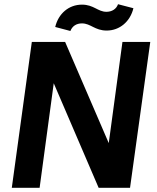

<svg xmlns="http://www.w3.org/2000/svg" viewBox="-20 -891 747 911"><path d="M36 0H168L235 -496L448 0H597L693 -692H561L496 -212L289 -692H131ZM242 -763 314 -744C323 -767 342 -780 369 -780C410 -780 430 -746 486 -746C548 -746 598 -789 613 -852L540 -871C532 -848 511 -835 485 -835C444 -835 425 -869 369 -869C306 -869 257 -826 242 -763Z"/></svg>

Font: Ronzino Bold
Style: Italic
Weight: 700
Italic angle: -8°
Designer: Nunzio Mazzaferro
Foundry: Collletttivo
Version: Version 1.000;Glyphs 3.3 (3337)